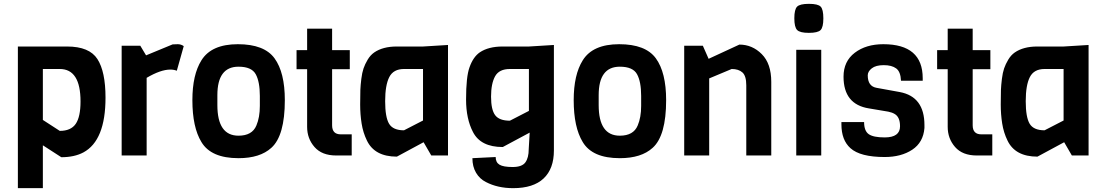

<svg xmlns="http://www.w3.org/2000/svg" viewBox="-20 -809 5752 999"><path d="M529 -301Q529 -78 414 -16Q367 9 299 9L203 -53V170H73V-567H329Q445 -567 487 -501.5Q529 -436 529 -301ZM399 -281Q399 -450 291 -450H203V-185L291 -128Q349 -128 374 -164.5Q399 -201 399 -281Z M936 -569 900 -441Q885 -447 866 -447Q816 -447 743 -404V0H613V-571H710L740 -521L878 -578Q888 -579 905 -579Q922 -579 936 -569Z M1332 -258V-310Q1332 -384 1310.5 -423Q1289 -462 1221 -462Q1111 -462 1111 -314V-262Q1111 -103 1221 -103Q1292 -103 1314 -156Q1332 -198 1332 -258ZM1462 -288Q1462 -103 1392 -40Q1333 14 1221 14Q1078 14 1028 -70Q981 -147 981 -288Q981 -420 1028 -495Q1080 -579 1217.5 -579Q1355 -579 1408.5 -505.5Q1462 -432 1462 -288Z M1810 0H1729Q1655 0 1616.5 -44Q1578 -88 1578 -149V-449H1523V-548H1578V-660H1708V-548H1800V-449H1708V-157Q1708 -110 1753 -110H1810Z M2311 0H2224L2184 -69L2045 6Q1929 6 1889 -78Q1869 -119 1861.5 -166.5Q1854 -214 1854 -265.5Q1854 -317 1855 -341.5Q1856 -366 1860 -398.5Q1864 -431 1871.5 -453Q1879 -475 1893 -498.5Q1907 -522 1927 -536Q1972 -567 2044 -567H2181L2311 -575ZM2181 -182V-450H2082Q2027 -450 2005.5 -408Q1984 -366 1984 -282.5Q1984 -199 2004.5 -165Q2025 -131 2082 -131Z M2732 -567 2862 -575V-26Q2862 69 2808.5 119.5Q2755 170 2650 170Q2569 170 2508 138Q2476 122 2457 90Q2438 58 2438 14L2559 8Q2559 36 2579 48Q2599 60 2647.5 60Q2696 60 2713.5 36Q2731 12 2731 -33L2736 -119L2596 -44Q2481 -44 2441 -122Q2405 -191 2405 -291Q2405 -410 2423 -459Q2442 -513 2477 -537Q2522 -567 2595 -567ZM2732 -232V-450H2633Q2577 -450 2556 -412Q2535 -374 2535 -306Q2535 -238 2556.5 -209.5Q2578 -181 2633 -181Z M3316 -258V-310Q3316 -384 3294.5 -423Q3273 -462 3205 -462Q3095 -462 3095 -314V-262Q3095 -103 3205 -103Q3276 -103 3298 -156Q3316 -198 3316 -258ZM3446 -288Q3446 -103 3376 -40Q3317 14 3205 14Q3062 14 3012 -70Q2965 -147 2965 -288Q2965 -420 3012 -495Q3064 -579 3201.5 -579Q3339 -579 3392.5 -505.5Q3446 -432 3446 -288Z M3993 0H3863V-365Q3863 -414 3843 -432Q3823 -450 3787 -450L3670 -401V0H3540V-571H3637L3667 -503L3827 -577Q3894 -577 3943.5 -527.5Q3993 -478 3993 -383Z M4189 -789Q4236 -789 4250 -774.5Q4264 -760 4264 -713.5Q4264 -667 4249.5 -652.5Q4235 -638 4188.5 -638Q4142 -638 4127.5 -653Q4113 -668 4113 -714Q4113 -760 4127.5 -774.5Q4142 -789 4189 -789ZM4253 0H4123V-550H4253Z M4790 -158V-143Q4784 -68 4726.5 -30Q4669 8 4583 8Q4456 8 4405 -38Q4358 -80 4358 -162V-174H4476Q4476 -128 4500 -111Q4524 -94 4583 -94Q4663 -94 4663 -152Q4663 -200 4635 -216Q4622 -224 4602 -228L4501 -245Q4369 -266 4369 -410Q4369 -490 4427.5 -534.5Q4486 -579 4576 -579Q4781 -579 4781 -402V-389H4668Q4666 -436 4643 -453Q4620 -470 4578.5 -470Q4537 -470 4516 -453.5Q4495 -437 4495 -417Q4495 -360 4541 -352L4662 -330Q4790 -306 4790 -158Z M5143 0H5062Q4988 0 4949.5 -44Q4911 -88 4911 -149V-449H4856V-548H4911V-660H5041V-548H5133V-449H5041V-157Q5041 -110 5086 -110H5143Z M5644 0H5557L5517 -69L5378 6Q5262 6 5222 -78Q5202 -119 5194.5 -166.5Q5187 -214 5187 -265.5Q5187 -317 5188 -341.5Q5189 -366 5193 -398.5Q5197 -431 5204.5 -453Q5212 -475 5226 -498.5Q5240 -522 5260 -536Q5305 -567 5377 -567H5514L5644 -575ZM5514 -182V-450H5415Q5360 -450 5338.5 -408Q5317 -366 5317 -282.5Q5317 -199 5337.5 -165Q5358 -131 5415 -131Z"/></svg>

Font: Viga
Style: Regular
Weight: 400
Designer: Oscar Yáñez
Foundry: Fontstage
Version: Version 1.001